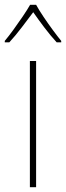

<svg xmlns="http://www.w3.org/2000/svg" viewBox="-42 -783 276 803"><path d="M109 0H83V-528H109ZM109 -763Q121 -741 140.5 -712Q160 -683 180 -656Q200 -629 214 -612V-606H195Q170 -633 143.5 -668Q117 -703 97 -732Q76 -704 49 -668.5Q22 -633 -3 -606H-22V-612Q-6 -631 14 -658.5Q34 -686 53 -714Q72 -742 84 -763Z"/></svg>

Font: Noto Sans Tamil SemiCondensed Thin
Style: Regular
Weight: 100
Width: 4
Designer: Jelle Bosma - Monotype Design Team
Foundry: Monotype Imaging Inc.
Version: Version 2.004; ttfautohint (v1.8.4.7-5d5b)